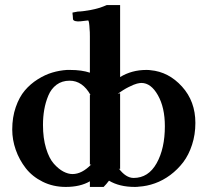

<svg xmlns="http://www.w3.org/2000/svg" viewBox="-20 -718 813 750"><path d="M331.1 -74.2V-348.1Q331.5 -347.7 332.5 -347.2Q333.5 -346.7 334 -346.2Q302.7 -402.8 252 -402.8Q222.2 -402.8 200.9 -387Q179.7 -371.1 168.7 -344.5Q157.7 -317.9 152.8 -289.6Q147.9 -261.2 147.9 -230Q147.9 -178.2 159.9 -138.7Q171.9 -99.1 190.4 -78.4Q209 -57.6 227.5 -47.9Q246.1 -38.1 263.2 -38.1Q300.3 -38.1 336.9 -76.2ZM449.2 -354V-57.1Q448.2 -57.6 446.5 -58.6Q444.8 -59.6 443.8 -60.1Q471.7 -22.9 502 -22.9Q559.6 -22.9 591.8 -80.3Q624 -137.7 624 -225.1Q624 -297.9 596.9 -345.9Q569.8 -394 532.2 -394Q526.4 -394 515.1 -391.4Q503.9 -388.7 482.4 -377.9Q460.9 -367.2 439.9 -351.1ZM263.2 -668.9Q266.6 -669.4 273.7 -670.9Q280.8 -672.4 284.2 -672.9Q300.8 -672.9 334.2 -679Q367.7 -685.1 397 -698.2H449.2V-417Q494.6 -444.8 551.8 -444.8Q563 -444.8 567.9 -443.8Q638.7 -437.5 690.9 -379.9Q743.2 -322.3 743.2 -237.8Q743.2 -192.4 730.2 -152.6Q717.3 -112.8 695.6 -84.2Q673.8 -55.7 645.3 -34.4Q616.7 -13.2 585.4 -2Q554.2 9.3 522 11.2Q517.1 12.2 506.8 12.2Q446.3 12.2 405.8 -12.2Q395.5 1.5 384.8 12.2H331.1V-9.8Q293.5 12.2 236.8 12.2Q187.5 12.2 146.7 -8.1Q106 -28.3 80.6 -61Q55.2 -93.8 41.5 -132.8Q27.8 -171.9 27.8 -211.9Q27.8 -259.8 41.5 -299.3Q55.2 -338.9 76.9 -364.5Q98.6 -390.1 127.4 -408.2Q156.2 -426.3 184.3 -434.6Q212.4 -442.9 241.2 -444.8H253.9Q299.3 -444.8 331.1 -434.1V-576.2Q331.1 -595.2 330.1 -602.1Q328.6 -636.7 324.2 -638.2Q319.3 -637.7 309.6 -636.5Q299.8 -635.3 294.9 -634.8Q282.7 -633.3 273.9 -635.7Q265.1 -638.2 265.1 -644Q265.1 -646 264.6 -650.4Q264.2 -654.8 264.2 -657.2Q263.2 -661.1 263.2 -668.9Z"/></svg>

Font: Common Serif
Style: Bold
Weight: 700
Designer: Philipp H. Poll, Khaled Hosny
Foundry: Stefan Peev, Context Ltd.
Version: Version 1.026